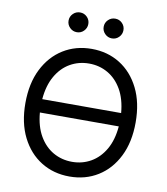

<svg xmlns="http://www.w3.org/2000/svg" viewBox="-99 -1015 963 1107"><g transform="rotate(10 382.5 -462.0)"><path d="M382.8 9.8Q289.6 9.8 216.6 -35.4Q143.6 -80.6 101.6 -164.3Q59.6 -248 59.6 -363.3Q59.6 -479 101.6 -562.7Q143.6 -646.5 216.6 -691.9Q289.6 -737.3 382.8 -737.3Q476.1 -737.3 548.8 -691.9Q621.6 -646.5 663.3 -562.7Q705.1 -479 705.1 -363.3Q705.1 -248 663.3 -164.3Q621.6 -80.6 548.8 -35.4Q476.1 9.8 382.8 9.8ZM151.4 -402.3H613.3Q606.4 -483.4 574.5 -538.8Q542.5 -594.2 492.7 -622.8Q442.9 -651.4 382.8 -651.4Q322.3 -651.4 272.2 -622.8Q222.2 -594.2 190.2 -538.6Q158.2 -482.9 151.4 -402.3ZM382.8 -76.2Q442.9 -76.2 492.7 -104.7Q542.5 -133.3 574.5 -188.5Q606.4 -243.7 613.3 -324.2H151.4Q158.2 -243.7 190.2 -188.5Q222.2 -133.3 272.2 -104.7Q322.3 -76.2 382.8 -76.2ZM280.3 -816.9Q256.3 -816.9 239.3 -834Q222.2 -851.1 222.2 -875Q222.2 -898.9 239.3 -915.8Q256.3 -932.6 280.3 -932.6Q304.2 -932.6 321 -915.8Q337.9 -898.9 337.9 -875Q337.9 -851.1 321 -834Q304.2 -816.9 280.3 -816.9ZM485.8 -816.9Q461.9 -816.9 444.8 -834Q427.7 -851.1 427.7 -875Q427.7 -898.9 444.8 -915.8Q461.9 -932.6 485.8 -932.6Q509.8 -932.6 526.6 -915.8Q543.5 -898.9 543.5 -875Q543.5 -851.1 526.6 -834Q509.8 -816.9 485.8 -816.9Z"/></g></svg>

Font: Inter
Style: Regular
Weight: 400
Designer: Rasmus Andersson
Foundry: rsms
Version: Version 4.001;git-9221beed3